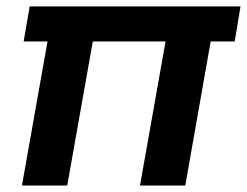

<svg xmlns="http://www.w3.org/2000/svg" viewBox="-20 -574 764 594"><path d="M53.2 -445.8 71.8 -554.2H724.1L706.1 -445.8H631.8L553.2 0H413.1L492.2 -445.8H267.1L188 0H47.9L127 -445.8Z"/></svg>

Font: SVN-Poppins SemiBold
Style: Italic
Weight: 600
Italic angle: -10°
Designer: Ninad Kale (Devanagari), Jonny Pinhorn (Latin)
Foundry: Indian Type Foundry
Version: Version 3.002 2017